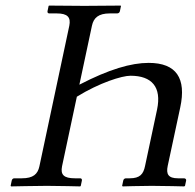

<svg xmlns="http://www.w3.org/2000/svg" viewBox="-20 -666 698 687"><path d="M255 -320C336 -370 416 -395 447 -395C523 -395 559 -355 542 -274L499 -72C493 -43 481 -28 444 -28H431C426 -28 422 -25 421 -20L417 -1L419 1C419 1 484 -1 523 -1C565 -1 639 1 639 1L642 -1L646 -20C647 -25 643 -28 638 -28H617C582 -28 574 -43 580 -72L625 -282C647 -385 612 -441 512 -441C449 -441 370 -418 264 -363L309 -574C315 -602 332 -618 373 -618H399C404 -618 408 -621 409 -626L413 -645L411 -646C411 -646 318 -645 282 -645C243 -645 156 -646 156 -646L154 -645L150 -626C149 -621 152 -618 156 -618H183C222 -618 234 -604 228 -574L121 -71C115 -43 99 -28 58 -28H31C27 -28 23 -25 22 -20L18 -1L20 1C20 1 113 -1 148 -1C188 -1 267 1 267 1L269 -1L273 -20C274 -25 271 -28 267 -28H248C208 -28 196 -41 202 -71Z"/></svg>

Font: Libertinus Sans
Style: Italic
Weight: 400
Italic angle: -12°
Designer: Philipp H. Poll, Khaled Hosny
Foundry: Caleb Maclennan
Version: Version 7.050;RELEASE